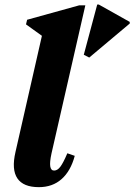

<svg xmlns="http://www.w3.org/2000/svg" viewBox="-20 -788 577 824"><path d="M146.8 15.2Q80 15.2 54.5 -22.6Q29 -60.4 46.4 -135.6L174 -696.4L194.8 -609.2L91.6 -683.4L96.4 -703.2L319.6 -765H346.2L201 -129.4Q192.8 -91.8 195.7 -73.9Q198.6 -56 212.2 -56Q226.6 -56 239 -72.4Q251.4 -88.8 269 -130.2L300.8 -119.2Q283.4 -54 244.3 -19.4Q205.2 15.2 146.8 15.2ZM363 -541 339.6 -553 397.2 -768.4H404.2L536.8 -694V-687Z"/></svg>

Font: Platypi Light
Style: Italic
Weight: 300
Italic angle: -13°
Designer: David Sargent
Foundry: Bolt Cutter Type
Version: Version 1.200